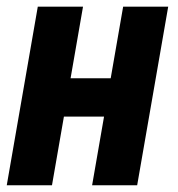

<svg xmlns="http://www.w3.org/2000/svg" viewBox="-22 -548 526 568"><path d="M348.6 -316.4 329.1 -203.1H123L142.6 -316.4ZM223.6 -528.3 131.8 0H-2L89.8 -528.3ZM475.6 -528.3 383.8 0H250.5L342.3 -528.3Z"/></svg>

Font: Roboto Condensed
Style: Bold Italic
Weight: 700
Italic angle: -12°
Designer: Christian Robertson
Foundry: Google
Version: Version 3.0